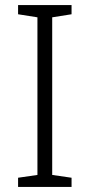

<svg xmlns="http://www.w3.org/2000/svg" viewBox="-20 -734 351 754"><path d="M261 0H51V-36L127 -47V-666L51 -678V-714H261V-678L185 -666V-47L261 -36Z"/></svg>

Font: Noto Sans Myanmar Light
Style: Regular
Weight: 300
Designer: Monotype Design Team
Foundry: Monotype Imaging Inc.
Version: Version 2.107; ttfautohint (v1.8.4.7-5d5b)